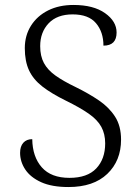

<svg xmlns="http://www.w3.org/2000/svg" viewBox="-20 -744 559 774"><path d="M256 10Q189 10 146 -9.5Q103 -29 82 -60.5Q61 -92 61 -128Q61 -154 74 -168.5Q87 -183 110 -183Q111 -112 148.5 -69.5Q186 -27 260 -27Q332 -27 368 -65Q404 -103 404 -166Q404 -204 388.5 -232.5Q373 -261 338 -285.5Q303 -310 246 -338Q187 -367 150.5 -395.5Q114 -424 97 -460.5Q80 -497 80 -550Q80 -601 105 -640.5Q130 -680 174 -702Q218 -724 276 -724Q357 -724 403.5 -691Q450 -658 450 -613Q450 -560 397 -560Q397 -615 367 -650.5Q337 -686 273 -686Q210 -686 176 -650Q142 -614 142 -558Q142 -518 157 -490Q172 -462 203.5 -439.5Q235 -417 285 -393Q338 -367 379 -339Q420 -311 444 -273.5Q468 -236 468 -181Q468 -96 412.5 -43Q357 10 256 10Z"/></svg>

Font: Noto Serif Hentaigana Light
Style: Regular
Weight: 300
Designer: Kazuhiro Yamada
Foundry: nipponia
Version: Version 1.000; ttfautohint (v1.8.4.7-5d5b)